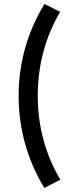

<svg xmlns="http://www.w3.org/2000/svg" viewBox="-20 -773 340 971"><path d="M170.9 -290Q171.9 -522.5 284.2 -712.9L205.1 -752.9Q74.2 -539.1 74.2 -286.1Q75.2 -36.1 204.1 177.7L285.2 135.7Q170.9 -56.6 170.9 -290Z"/></svg>

Font: Yaldevi Colombo SemiBold
Style: Regular
Weight: 600
Designer: Sol Matas, Denzil Rajitha, Kosala Senevirathne and Pathum Egodawatta
Foundry: Mooniak
Version: Version 1.020 ; ttfautohint (v1.6)